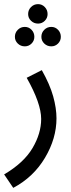

<svg xmlns="http://www.w3.org/2000/svg" viewBox="-47 -678 341 928"><path d="M183 -610Q183 -630 169.5 -644Q156 -658 137 -658Q117 -658 103 -644Q89 -630 89 -610Q89 -591 103 -577.5Q117 -564 137 -564Q156 -564 169.5 -577.5Q183 -591 183 -610ZM247 -500Q247 -520 233.5 -534Q220 -548 201 -548Q181 -548 167 -534Q153 -520 153 -500Q153 -481 167 -467.5Q181 -454 201 -454Q220 -454 233.5 -467.5Q247 -481 247 -500ZM119 -500Q119 -520 105.5 -534Q92 -548 73 -548Q53 -548 39 -534Q25 -520 25 -500Q25 -481 39 -467.5Q53 -454 73 -454Q92 -454 105.5 -467.5Q119 -481 119 -500ZM226 -106Q226 -155 210 -212.5Q194 -270 155 -339L82 -302Q152 -178 152 -103Q152 -33 110 38Q68 109 -27 165L17 230Q115 178 170.5 84.5Q226 -9 226 -106Z"/></svg>

Font: Noto Sans Arabic Condensed
Style: Regular
Weight: 400
Width: 3
Designer: Nadine Chahine
Foundry: Monotype Imaging Inc.
Version: 1.001